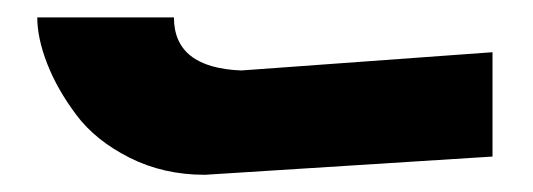

<svg xmlns="http://www.w3.org/2000/svg" viewBox="-20 -417 614 221"><path d="M22.9 -397H180.2Q180.2 -338.9 257.8 -335.9L546.9 -356.9V-236.8L215.8 -215.8Q168 -215.8 128.9 -235.6Q89.8 -255.4 67.9 -284.7Q45.9 -314 34.4 -343.5Q22.9 -373 22.9 -397Z"/></svg>

Font: Hussar Preview
Style: Bold
Weight: 700
Foundry: Cannot Into Space Fonts, PlusOne Fonts
Version: Version 2.29RC2 "Millennial"